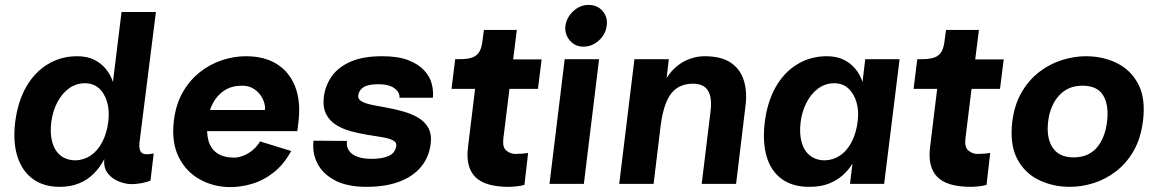

<svg xmlns="http://www.w3.org/2000/svg" viewBox="-20 -749 4711 782"><path d="M405 -101Q387 -67 361.5 -41.5Q336 -16 301.5 -2Q267 12 223 12Q158 12 114 -20Q70 -52 51 -111.5Q32 -171 42 -253Q53 -337 87.5 -396.5Q122 -456 175.5 -488Q229 -520 294 -520Q336 -520 365 -505Q394 -490 412.5 -466.5Q431 -443 440 -415L475 -700H615L548 -168Q545 -138 557 -127Q569 -116 606 -124L593 -14Q582 -8 559 -3.5Q536 1 516 1Q493 1 465 -9.5Q437 -20 419 -43Q401 -66 405 -101ZM288 -96Q322 -97 350 -116Q378 -135 396.5 -170.5Q415 -206 421 -253Q429 -319 403 -364.5Q377 -410 326 -410Q290 -410 261 -389Q232 -368 213.5 -332.5Q195 -297 189 -253Q183 -205 193 -169.5Q203 -134 227.5 -115Q252 -96 288 -96Z M918 13Q851 13 794.5 -18Q738 -49 708 -109Q678 -169 688 -256Q696 -324 724.5 -373.5Q753 -423 794.5 -455.5Q836 -488 884.5 -504Q933 -520 982 -520Q1057 -520 1108.5 -487.5Q1160 -455 1183 -394Q1206 -333 1195 -248L1191 -215H788L798 -301H1059Q1061 -314 1056 -331Q1051 -348 1039.5 -363.5Q1028 -379 1009.5 -389.5Q991 -400 966 -400Q924 -400 894.5 -381Q865 -362 847.5 -329.5Q830 -297 825 -256Q820 -210 829 -176.5Q838 -143 864.5 -125Q891 -107 935 -107Q950 -107 970 -114.5Q990 -122 1008.5 -137Q1027 -152 1039 -173L1166 -134Q1136 -79 1094.5 -46.5Q1053 -14 1007.5 -0.5Q962 13 918 13Z M1473 12Q1394 12 1344 -14.5Q1294 -41 1272.5 -84Q1251 -127 1257 -176L1393 -175Q1390 -151 1402 -134.5Q1414 -118 1437.5 -110Q1461 -102 1494 -102Q1537 -102 1563.5 -114Q1590 -126 1594 -155Q1596 -170 1579.5 -178Q1563 -186 1535 -190.5Q1507 -195 1473.5 -200.5Q1440 -206 1407.5 -215Q1375 -224 1348.5 -240.5Q1322 -257 1308 -285Q1294 -313 1299 -355Q1305 -401 1331.5 -438.5Q1358 -476 1408.5 -498Q1459 -520 1536 -520Q1601 -520 1642.5 -504Q1684 -488 1707.5 -462.5Q1731 -437 1738.5 -407.5Q1746 -378 1743 -351H1607Q1609 -373 1586.5 -389.5Q1564 -406 1521 -406Q1480 -406 1461 -394Q1442 -382 1439 -361Q1437 -345 1453 -336Q1469 -327 1497 -321.5Q1525 -316 1558 -310Q1591 -304 1624 -294.5Q1657 -285 1683.5 -269.5Q1710 -254 1724.5 -228Q1739 -202 1734 -162Q1727 -108 1694.5 -69Q1662 -30 1606 -9Q1550 12 1473 12Z M2053 12Q1955 12 1915.5 -28.5Q1876 -69 1886 -149L1915 -387H1819L1834 -508H1853Q1885 -508 1904 -515Q1923 -522 1932.5 -538.5Q1942 -555 1945 -582L1951 -627H2085L2070 -507H2186L2171 -387H2055L2030 -184Q2026 -149 2042.5 -135.5Q2059 -122 2079 -122Q2089 -122 2104 -123Q2119 -124 2131 -126L2116 4Q2103 8 2084 10Q2065 12 2053 12Z M2356 -559Q2322 -559 2300.5 -584.5Q2279 -610 2283 -644Q2288 -679 2315.5 -704Q2343 -729 2377 -729Q2413 -729 2434.5 -704Q2456 -679 2451 -644Q2447 -610 2419.5 -584.5Q2392 -559 2356 -559ZM2218 0 2280 -508H2420L2358 0Z M2502 0 2564 -508H2704L2695 -430Q2705 -448 2721 -464.5Q2737 -481 2757 -493.5Q2777 -506 2801 -513Q2825 -520 2850 -520Q2917 -520 2956 -494Q2995 -468 3009.5 -421.5Q3024 -375 3016 -315L2978 0H2838L2874 -296Q2881 -352 2863.5 -380Q2846 -408 2803 -408Q2762 -408 2735 -388.5Q2708 -369 2693 -331Q2678 -293 2671 -239L2642 0Z M3276 12Q3208 12 3164 -20Q3120 -52 3102.5 -111.5Q3085 -171 3095 -253Q3106 -337 3140.5 -396.5Q3175 -456 3228.5 -488Q3282 -520 3347 -520Q3389 -520 3418 -505Q3447 -490 3465.5 -466.5Q3484 -443 3493 -415L3504 -508H3644L3581 0H3442L3452 -83Q3436 -56 3411.5 -34.5Q3387 -13 3354 -0.5Q3321 12 3276 12ZM3340 -96Q3374 -97 3402 -116Q3430 -135 3448.5 -170.5Q3467 -206 3473 -253Q3479 -297 3468.5 -332.5Q3458 -368 3435 -389Q3412 -410 3378 -410Q3342 -410 3313 -389Q3284 -368 3265.5 -332.5Q3247 -297 3241 -253Q3235 -205 3245 -169.5Q3255 -134 3279.5 -115Q3304 -96 3340 -96Z M3935 12Q3837 12 3797.5 -28.5Q3758 -69 3768 -149L3797 -387H3701L3716 -508H3735Q3767 -508 3786 -515Q3805 -522 3814.5 -538.5Q3824 -555 3827 -582L3833 -627H3967L3952 -507H4068L4053 -387H3937L3912 -184Q3908 -149 3924.5 -135.5Q3941 -122 3961 -122Q3971 -122 3986 -123Q4001 -124 4013 -126L3998 4Q3985 8 3966 10Q3947 12 3935 12Z M4337 12Q4269 12 4211 -16Q4153 -44 4122.5 -103Q4092 -162 4103 -254Q4112 -324 4141.5 -374Q4171 -424 4213.5 -456.5Q4256 -489 4305.5 -504.5Q4355 -520 4403 -520Q4472 -520 4529 -492Q4586 -464 4616.5 -405.5Q4647 -347 4635 -254Q4626 -185 4597.5 -135Q4569 -85 4526.5 -52Q4484 -19 4435 -3.5Q4386 12 4337 12ZM4352 -108Q4413 -108 4447 -147.5Q4481 -187 4489 -254Q4497 -320 4473.5 -360Q4450 -400 4388 -400Q4330 -400 4293.5 -360Q4257 -320 4249 -254Q4241 -187 4267.5 -147.5Q4294 -108 4352 -108Z"/></svg>

Font: Inclusive Sans
Style: Bold Italic
Weight: 700
Italic angle: -7°
Designer: Olivia King
Foundry: Olivia King
Version: Version 2.004